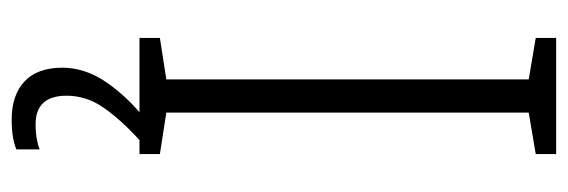

<svg xmlns="http://www.w3.org/2000/svg" viewBox="-342 -412 973 329"><g transform="rotate(90 144.5 -247.5)"><path d="M244 0H45V-35L116 -46V-667L45 -679V-714H244V-679L173 -667V-46L244 -35ZM144 125Q144 178 193 178Q207 178 218 176Q229 174 236 171V211Q226 215 213.5 217Q201 219 185 219Q143 219 119.5 197Q96 175 96 132Q96 93 121.5 56Q147 19 187 -12L220 0Q185 32 164.5 61.5Q144 91 144 125Z"/></g></svg>

Font: Noto Sans Khmer UI SemiCondensed Light
Style: Regular
Weight: 300
Width: 4
Designer: Danh Hong and the Monotype Design Team
Foundry: Monotype Imaging Inc.
Version: Version 2.002; ttfautohint (v1.8.4.7-5d5b)